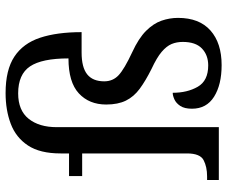

<svg xmlns="http://www.w3.org/2000/svg" viewBox="-83 -720 813 687"><g transform="rotate(-90 323.5 -376.5)"><path d="M434 10Q364 10 321 -17Q278 -44 278 -96Q278 -123 288 -138Q298 -153 311.5 -159Q325 -165 335 -165Q335 -113 356.5 -75.5Q378 -38 433 -38Q470 -38 493.5 -60.5Q517 -83 517 -129Q517 -151 509.5 -169Q502 -187 481.5 -204.5Q461 -222 420 -241Q378 -262 349.5 -283Q321 -304 307 -332.5Q293 -361 293 -403Q293 -464 333 -501Q373 -538 458 -538Q458 -633 429.5 -675.5Q401 -718 333 -718Q272 -718 242 -680.5Q212 -643 212 -580V0H23V-42H36Q70 -42 94 -54.5Q118 -67 118 -114V-489H37V-536H118V-566Q118 -640 146.5 -683Q175 -726 224 -744.5Q273 -763 334 -763Q417 -763 464.5 -731.5Q512 -700 532 -639.5Q552 -579 552 -491H479Q426 -491 401 -471Q376 -451 376 -410Q376 -379 398 -358.5Q420 -338 480 -310Q530 -287 556.5 -260.5Q583 -234 593 -205Q603 -176 603 -146Q603 -70 558 -30Q513 10 434 10Z"/></g></svg>

Font: Noto Serif Khitan Small Script
Style: Regular
Weight: 400
Designer: LIU Zhao, ZHANG Congyu, Kushim JIANG
Foundry: Guyu Beijing Co. Ltd.
Version: Version 1.000; ttfautohint (v1.8.4.7-5d5b)